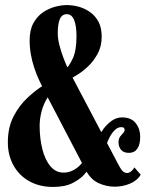

<svg xmlns="http://www.w3.org/2000/svg" viewBox="-20 -729 597 758"><path d="M433 8Q399.5 8 368.8 -6.2Q338 -20.5 318.5 -57L154 -372Q144 -391.5 133.8 -414Q123.5 -436.5 115 -462Q106.5 -487.5 101.8 -514.5Q97 -541.5 97 -569.5Q97 -611 112 -638Q127 -665 150 -680.5Q173 -696 198.2 -702.5Q223.5 -709 244 -709Q265.5 -709 289.5 -702.8Q313.5 -696.5 334.5 -682Q355.5 -667.5 368.5 -643.8Q381.5 -620 381.5 -584.5Q381.5 -546 365.5 -516.8Q349.5 -487.5 327.8 -467Q306 -446.5 287.2 -435Q268.5 -423.5 263 -420.5L237.5 -454Q251.5 -465 266.8 -497Q282 -529 282 -585.5Q282 -628 272.5 -650.5Q263 -673 244 -673Q224.5 -673 216.2 -653.5Q208 -634 208 -598Q208 -575.5 214.8 -549.8Q221.5 -524 230.5 -500.5Q239.5 -477 247 -461Q254.5 -445 256.5 -441.5L446.5 -81Q459 -57 466.5 -51.5Q474 -46 482 -46Q490 -46 498 -52.8Q506 -59.5 510.5 -68L535.5 -39.5Q522 -16 493.2 -4Q464.5 8 433 8ZM189.5 9Q135.5 9 95.2 -13.8Q55 -36.5 33 -76.5Q11 -116.5 11 -167Q11 -226.5 33.8 -270Q56.5 -313.5 89 -343.5Q121.5 -373.5 150.5 -391.5L184 -363Q170.5 -351 159.5 -329.5Q148.5 -308 142.5 -282.5Q136.5 -257 136.5 -232.5Q136.5 -183.5 147 -141Q157.5 -98.5 178.8 -73Q200 -47.5 231 -47.5Q248.5 -47.5 264 -54.5Q279.5 -61.5 291.8 -72.8Q304 -84 310 -95.5L332 -66.5Q328 -57.5 311.8 -39.2Q295.5 -21 265.8 -6Q236 9 189.5 9ZM489 -125.5Q468 -125.5 458 -137.5Q448 -149.5 448 -167Q448 -181.5 454.2 -189.8Q460.5 -198 466.2 -203.8Q472 -209.5 472 -215Q472 -220.5 469.5 -223.8Q467 -227 458 -227Q445.5 -227 434 -216.2Q422.5 -205.5 413.5 -188.8Q404.5 -172 399.5 -155.5L367.5 -185.5Q375 -202 388.8 -220.5Q402.5 -239 421.2 -252.2Q440 -265.5 461.5 -265.5Q498 -265.5 515.8 -242.8Q533.5 -220 533.5 -189.5Q533.5 -158 522 -141.8Q510.5 -125.5 489 -125.5Z"/></svg>

Font: Imbue Thin 10pt ExtraBold
Style: Regular
Weight: 800
Version: Version 1.102